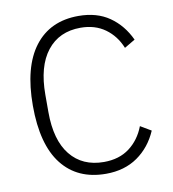

<svg xmlns="http://www.w3.org/2000/svg" viewBox="-81 -781 779 865"><g transform="rotate(-10 308.5 -349.0)"><path d="M335 12Q205 12 134 -78.5Q63 -169 63 -347Q63 -524 134 -617Q205 -710 335 -710Q419 -710 476.5 -670Q534 -630 566 -561L517 -532Q494 -589 447.5 -622.5Q401 -656 335 -656Q237 -656 182 -586Q127 -516 127 -386V-307Q127 -178 182 -110Q237 -42 335 -42Q405 -42 452 -77.5Q499 -113 522 -173L571 -144Q540 -72 480 -30Q420 12 335 12Z"/></g></svg>

Font: IBM Plex Sans Thai Light
Style: Regular
Weight: 300
Designer: Mike Abbink, Paul van der Laan, Pieter van Rosmalen, Ben Mitchell, Mark Frömberg
Foundry: Bold Monday
Version: Version 1.2